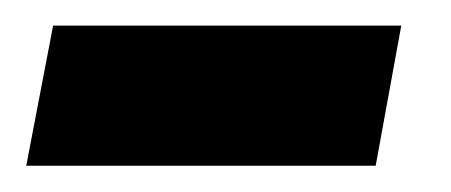

<svg xmlns="http://www.w3.org/2000/svg" viewBox="-28 -314 352 150"><path d="M-7.5 -184.5 13.5 -294H285.5L265.5 -184.5Z"/></svg>

Font: Anybody Condensed ExtraBold
Style: Italic
Weight: 800
Width: 3
Italic angle: -10°
Designer: Tyler Finck
Foundry: Etcetera Type Company
Version: Version 1.010; ttfautohint (v1.8.3) -l 8 -r 50 -G 200 -x 14 